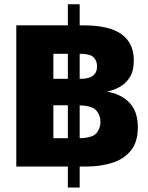

<svg xmlns="http://www.w3.org/2000/svg" viewBox="-20 -791 677 880"><path d="M54.7 -27.8V-674.8H291V-771.5H345.2V-674.8H362.8Q481.4 -674.8 537.4 -633.8Q593.3 -592.8 593.3 -515.1Q593.3 -465.3 574.2 -435.8Q555.2 -406.2 526.6 -391.4Q498 -376.5 470.2 -371.1Q537.6 -359.4 574.7 -318.8Q611.8 -278.3 611.8 -208Q611.8 -139.2 579.1 -99.9Q546.4 -60.5 492.9 -44.2Q439.5 -27.8 377 -27.8H345.2V68.4H291V-27.8ZM224.6 -429.7H291V-544.4H224.6ZM349.6 -544.4H345.2V-429.7H349.1Q424.8 -429.7 424.8 -486.8Q424.8 -512.7 408.7 -528.6Q392.6 -544.4 349.6 -544.4ZM224.6 -157.7H291V-308.6H224.6ZM440.4 -232.9Q440.4 -262.7 421.6 -284.4Q402.8 -306.2 345.2 -308.1V-157.7Q402.8 -158.7 421.6 -180.2Q440.4 -201.7 440.4 -232.9Z"/></svg>

Font: Schibsted Grotesk ExtraBold
Style: Regular
Weight: 800
Designer: Bakken & Baeck AS, Henrik Kongsvoll
Foundry: Schibsted ASA
Version: Version 1.100; ttfautohint (v1.8.4.7-5d5b);gftools[0.9.25]